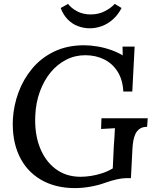

<svg xmlns="http://www.w3.org/2000/svg" viewBox="-20 -948 794 984"><path d="M364 16Q262 16 188 -28Q114 -72 77.5 -151.5Q41 -231 46 -337Q50 -407 74.5 -474Q99 -541 144.5 -596Q190 -651 257 -683.5Q324 -716 411 -716Q443 -716 479 -710Q515 -704 549 -692Q583 -680 609 -664L608 -709H670L658 -479H612Q609 -539 583 -580.5Q557 -622 514 -643.5Q471 -665 417 -665Q364 -665 318.5 -641.5Q273 -618 239 -576.5Q205 -535 184.5 -479Q164 -423 161 -359Q156 -267 183 -195.5Q210 -124 264 -83Q318 -42 393 -42Q418 -42 447 -46.5Q476 -51 504.5 -60.5Q533 -70 558 -85L563 -194Q565 -220 566.5 -245Q568 -270 569 -291Q553 -290 533 -289Q513 -288 498 -287L500 -342H737L734 -298Q710 -298 695.5 -287.5Q681 -277 673.5 -260.5Q666 -244 663 -225Q660 -206 659 -190L651 -35H626Q607 -35 579.5 -29Q552 -23 518 -11Q486 1 444.5 8.5Q403 16 364 16ZM440 -803Q409 -803 379.5 -814Q350 -825 327 -848.5Q304 -872 291 -907L329 -928Q344 -907 374.5 -890.5Q405 -874 445 -874Q485 -874 517 -890.5Q549 -907 568 -928L603 -907Q585 -872 558.5 -848.5Q532 -825 501.5 -814Q471 -803 440 -803Z"/></svg>

Font: Lora Medium
Style: Italic
Weight: 500
Italic angle: -3°
Designer: Olga Karpushina, Alexei Vanyashin (Cyrillic)
Foundry: Cyreal
Version: Version 3.004